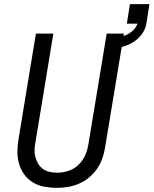

<svg xmlns="http://www.w3.org/2000/svg" viewBox="-20 -897 740 925"><path d="M254 8Q254 8 254 8Q254 8 254 8Q223 8 193.5 2.5Q164 -3 139.5 -17.5Q115 -32 98 -55Q81 -78 72.5 -105.5Q64 -133 64 -163.5Q64 -194 69 -225L153 -735H237L151 -213Q147 -194 146.5 -175.5Q146 -157 150.5 -140Q155 -123 164 -108Q173 -93 187 -83Q201 -73 219 -69Q237 -65 255 -65Q273 -65 290.5 -68.5Q308 -72 325 -80Q342 -88 356 -101Q370 -114 380 -129.5Q390 -145 396 -162.5Q402 -180 405 -197L494 -735H577L486 -185Q482 -159 472.5 -132.5Q463 -106 447 -83Q431 -60 408.5 -41.5Q386 -23 360 -12Q334 -1 307.5 3.5Q281 8 254 8ZM524 -662 516 -711Q533 -713 550.5 -716.5Q568 -720 585 -727Q602 -734 616.5 -746.5Q631 -759 639 -775Q640 -777 640.5 -778.5Q641 -780 642 -782V-783H591L606 -877H700L685 -783Q681 -757 664.5 -734Q648 -711 625 -696Q602 -681 576 -673.5Q550 -666 524 -662Z"/></svg>

Font: Iosevka SS04 Extended Oblique
Style: Regular
Weight: 400
Width: 7
Italic angle: -9°
Monospace: yes
Designer: Belleve Invis
Foundry: Belleve Invis
Version: Version 19.0.0; ttfautohint (v1.8.4)